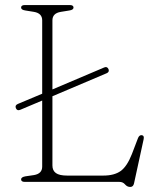

<svg xmlns="http://www.w3.org/2000/svg" viewBox="-20 -720 626 760"><path d="M43 -291.5Q38 -303 50.5 -308.5L147 -349V-639.5Q147 -667.5 114.5 -673L80.5 -678.5Q63.5 -681 63.5 -690Q63.5 -700 78.5 -700H256.5Q271 -700 271 -690Q271 -681 254.5 -678.5L220.5 -673Q187.5 -667.5 187.5 -639.5V-366L392.5 -453Q404 -458 409.5 -446.5Q414 -435 402 -430L187.5 -339V-65Q187.5 -45 201.2 -35Q215 -25 245.5 -25H389Q432.5 -25 457.8 -43.2Q483 -61.5 502 -110L526.5 -174Q531.5 -185.5 540.5 -185Q552 -184 548.5 -168.5L510.5 6Q507.5 20 495.5 20Q483.5 20 475 10Q466.5 0 453 0H78.5Q63.5 0 63.5 -10Q63.5 -19 80.5 -22L114.5 -27Q147 -32.5 147 -60.5V-322L60.5 -285.5Q48 -280 43 -291.5Z"/></svg>

Font: Fraunces 9pt Soft Thin
Style: Regular
Weight: 100
Version: Version 1.000;[b76b70a41]